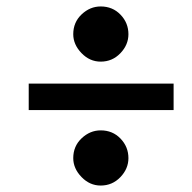

<svg xmlns="http://www.w3.org/2000/svg" viewBox="-20 -657 594 595"><path d="M207 -551Q207 -588 233 -612.5Q259 -637 292 -637Q329 -637 353.5 -611.5Q378 -586 378 -551Q378 -518 353 -492Q328 -466 292 -466Q258 -466 232.5 -492.5Q207 -519 207 -551ZM207 -167Q207 -204 233 -228.5Q259 -253 292 -253Q329 -253 353.5 -227.5Q378 -202 378 -167Q378 -134 353 -108Q328 -82 292 -82Q258 -82 232.5 -108.5Q207 -135 207 -167ZM69 -316V-398H518V-316Z"/></svg>

Font: Volkhov
Style: Bold Italic
Weight: 700
Designer: Cyreal (www.cyreal.org)
Foundry: Cyreal (www.cyreal.org)
Version: Version 1.001